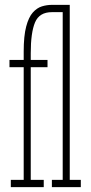

<svg xmlns="http://www.w3.org/2000/svg" viewBox="-20 -770 376 790"><path d="M24.5 0V-30H77.5V-493.5H19V-523.5H77.5V-558Q77.5 -622.5 87.8 -661Q98 -699.5 115 -718.5Q132 -737.5 152.5 -743.8Q173 -750 193.5 -750H267V-30H312.5V0H193.5V-30H238V-720H193.5Q142 -720 124.2 -678Q106.5 -636 106.5 -551V-523.5H175.5V-493.5H106.5V-30H160V0Z"/></svg>

Font: Imbue 10pt Thin
Style: Regular
Weight: 100
Designer: Tyler Finck
Foundry: Etcetera Type Company
Version: Version 1.102; ttfautohint (v1.8.3)